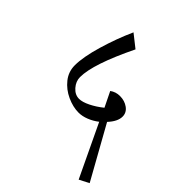

<svg xmlns="http://www.w3.org/2000/svg" viewBox="-219 -792 1084 1084"><g transform="rotate(45 323.0 -250.5)"><path d="M588 153 439 -160Q412 -139 380.5 -126.5Q349 -114 320 -114Q275 -114 227 -136Q179 -158 147.5 -197.5Q116 -237 116 -288Q116 -354 146.5 -457.5Q177 -561 219 -654L295 -594Q184 -366 184 -262Q184 -228 209 -199.5Q234 -171 267 -171Q293 -171 330.5 -189.5Q368 -208 404 -237L360 -327Q386 -346 419 -346Q457 -346 484.5 -326Q512 -306 512 -274Q512 -235 471 -191L646 123Z"/></g></svg>

Font: Martel
Style: Regular
Weight: 400
Designer: Dan Reynolds
Foundry: Dan Reynolds
Version: Version 1.001; ttfautohint (v1.1) -l 5 -r 5 -G 72 -x 0 -D la